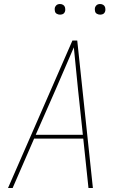

<svg xmlns="http://www.w3.org/2000/svg" viewBox="-20 -937 616 957"><path d="M20 0H43L150 -246H395L421 0H443L365 -735H341ZM158 -265 257 -490Q280 -543 302.5 -595.5Q325 -648 348 -701Q353 -648 358.5 -595.5Q364 -543 369 -490L393 -265ZM479 -864Q485 -864 491 -866Q497 -868 500.5 -873Q504 -878 505 -884Q506 -892 504 -900Q502 -908 495 -912.5Q488 -917 479 -917Q473 -917 467.5 -915Q462 -913 458 -907.5Q454 -902 453 -897Q452 -888 454 -880Q456 -872 463.5 -868Q471 -864 479 -864ZM279 -864Q285 -864 291 -866Q297 -868 300.5 -873Q304 -878 305 -884Q306 -892 304 -900Q302 -908 295 -912.5Q288 -917 279 -917Q273 -917 267.5 -915Q262 -913 258 -907.5Q254 -902 253 -897Q252 -888 254 -880Q256 -872 263.5 -868Q271 -864 279 -864Z"/></svg>

Font: Iosevka Sparkle Thin Oblique
Style: Regular
Weight: 100
Italic angle: -9°
Designer: Belleve Invis
Foundry: Belleve Invis
Version: Version 4.5.0; ttfautohint (v1.8.3)